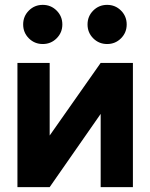

<svg xmlns="http://www.w3.org/2000/svg" viewBox="-20 -765 615 785"><path d="M391.6 -507.8H523.4V0H391.6V-299.3L183.1 0H51.3V-507.8H183.1V-210.9ZM337.9 -665Q337.9 -631.6 361.2 -608.3Q384.5 -585 418 -585Q451.4 -585 474.7 -608.3Q498 -631.6 498 -665Q498 -698.5 474.7 -721.8Q451.4 -745.1 418 -745.1Q384.5 -745.1 361.2 -721.8Q337.9 -698.5 337.9 -665ZM74.7 -665Q74.7 -631.6 98 -608.3Q121.3 -585 154.8 -585Q188.2 -585 211.5 -608.3Q234.9 -631.6 234.9 -665Q234.9 -698.5 211.5 -721.8Q188.2 -745.1 154.8 -745.1Q121.3 -745.1 98 -721.8Q74.7 -698.5 74.7 -665Z"/></svg>

Font: Giphurs
Style: Regular
Weight: 400
Version: Version 2.010